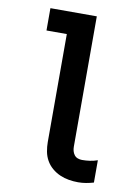

<svg xmlns="http://www.w3.org/2000/svg" viewBox="-84 -792 619 856"><g transform="rotate(10 225.0 -363.5)"><path d="M330 8Q309 8 288 4.5Q267 1 247.5 -7.5Q228 -16 211.5 -30Q195 -44 184.5 -62.5Q174 -81 170 -102.5Q166 -124 166 -145V-634H74V-735H284V-145Q284 -135 286.5 -125.5Q289 -116 295 -108Q301 -100 310.5 -96.5Q320 -93 330 -93Q348 -93 365.5 -95.5Q383 -98 400 -104V-3Q383 2 365.5 5Q348 8 330 8Z"/></g></svg>

Font: Iosevka Book
Style: Bold
Weight: 700
Designer: Belleve Invis
Foundry: Belleve Invis
Version: Version 28.0.7; ttfautohint (v1.8.3)